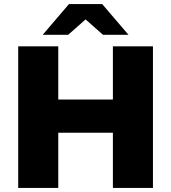

<svg xmlns="http://www.w3.org/2000/svg" viewBox="-20 -929 846 949"><path d="M736 -700V0H538V-273H268V0H70V-700H268V-437H538V-700ZM489 -757 403 -833 317 -757H191L321 -909H485L615 -757Z"/></svg>

Font: Idrija
Style: Regular
Weight: 800
Designer: Julieta Ulanovsky
Foundry: Julieta Ulanovsky
Version: Version 7.200